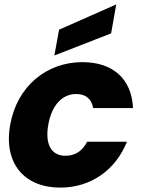

<svg xmlns="http://www.w3.org/2000/svg" viewBox="-20 -850 645 878"><path d="M26.6 -279.2C-4.9 -102.5 91.8 7.9 255.6 7.9C395.9 7.9 509 -72.9 560.6 -202H378.4C357.5 -160.9 325.8 -137.7 278.9 -137.7C217.6 -137.7 184.4 -186.2 200.7 -279.2C216.9 -371.7 266.7 -420.1 328 -420.1C374.9 -420.1 399.1 -395.1 406 -355.9H588.2C582.4 -488.8 496.9 -565.8 356.6 -565.8C192.8 -565.8 57.7 -455.4 26.6 -279.2ZM250.1 -714.2 228.7 -596.3 488.2 -697.4 511.5 -829.8Z"/></svg>

Font: Poppins Devanagari Thin
Style: Italic
Weight: 100
Italic angle: -10°
Designer: Ninad Kale (Devanagari), Jonny Pinhorn (Latin)
Foundry: Indian Type Foundry
Version: 4.005